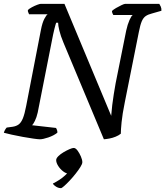

<svg xmlns="http://www.w3.org/2000/svg" viewBox="-31 -724 859 998"><path d="M176 0Q167 0 142.5 -3.5Q118 -7 87.5 -12.5Q57 -18 30 -24Q3 -30 -11 -34Q-9 -42 -4.5 -49.5Q0 -57 4 -61L34 -65Q54 -68 66.5 -77.5Q79 -87 88 -109Q97 -131 105 -173L182 -570Q189 -606 199.5 -626Q210 -646 217 -650H120Q119 -654 116 -659.5Q113 -665 114 -672Q121 -679 135 -686.5Q149 -694 162.5 -699Q176 -704 181 -704H304L547 -122Q549 -150 552.5 -178.5Q556 -207 560.5 -235Q565 -263 570 -291L625 -565Q632 -597 642 -619.5Q652 -642 659 -646H558Q556 -649 553.5 -655Q551 -661 551 -667Q558 -674 572.5 -682.5Q587 -691 601 -697.5Q615 -704 620 -704H797Q800 -700 804.5 -690Q809 -680 808 -668L759 -654Q739 -649 726.5 -640.5Q714 -632 706 -613.5Q698 -595 691 -559L618 -194Q605 -130 601 -89Q597 -48 597 -29Q586 -20 570 -13.5Q554 -7 538 -4Q522 -1 509 0L299 -502Q284 -538 277.5 -565Q271 -592 271 -606H261Q260 -603 257.5 -595Q255 -587 252 -574.5Q249 -562 245 -544L165 -139Q159 -113 150.5 -96Q142 -79 136 -73L260 -59Q263 -55 265.5 -47.5Q268 -40 267 -34Q248 -19 220 -9.5Q192 0 176 0ZM286 254Q273 254 260 246Q247 238 244 230Q262 221 278 210.5Q294 200 307 188Q320 176 328 165L324 178Q312 178 297 166.5Q282 155 271.5 138.5Q261 122 261 108Q261 99 272 88Q283 77 299 67.5Q315 58 330 51.5Q345 45 352 45Q362 45 372 58.5Q382 72 389.5 89.5Q397 107 397 119Q397 128 387 144Q377 160 362 179Q347 198 331 215Q315 232 302.5 243Q290 254 286 254Z"/></svg>

Font: Texturina Medium
Style: Italic
Weight: 500
Italic angle: -11°
Designer: Guillermo Torres Carreño
Foundry: Omnibus-Type
Version: Version 1.002